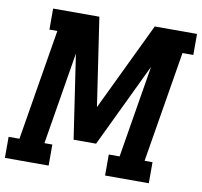

<svg xmlns="http://www.w3.org/2000/svg" viewBox="-98 -821 955 908"><g transform="rotate(10 379.5 -367.5)"><path d="M-17 0V-101H35L123 -634H85V-735H307L370 -312L573 -735H776V-634H724L636 -101H674V0H464V-101H516L589 -544L396 -141H288L228 -544L155 -101H193V0Z"/></g></svg>

Font: Iosevka Etoile Oblique
Style: Bold
Weight: 700
Italic angle: -9°
Designer: Belleve Invis
Foundry: Belleve Invis
Version: Version 15.5.2; ttfautohint (v1.8.4)